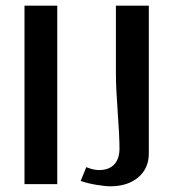

<svg xmlns="http://www.w3.org/2000/svg" viewBox="-20 -653 612 681"><path d="M391.1 -632.8H507.8V-107.9Q507.8 -55.7 470.2 -23.9Q432.6 7.8 371.1 7.8Q353.5 7.8 322.5 2.7Q291.5 -2.4 266.1 -11.2L286.1 -60.1Q311.5 -49.8 331.1 -49.8Q366.2 -49.8 385 -69.6Q403.8 -89.4 403.8 -126Q403.8 -168.9 397.5 -255.6Q391.1 -342.3 391.1 -392.1ZM66.9 -632.8H183.1V0H66.9Z"/></svg>

Font: Resagokr
Style: Bold
Weight: 600
Designer: gluk
Foundry: gluk
Version: Version 0.95